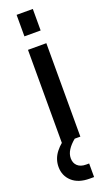

<svg xmlns="http://www.w3.org/2000/svg" viewBox="-187 -786 608 1057"><g transform="rotate(-20 117.0 -257.5)"><path d="M63 0V-547.5H170.5V0ZM70 -624V-750H165V-624ZM140 235Q74 235 37.2 201.5Q0.5 168 0.5 116Q0.5 69.5 30 31.5Q59.5 -6.5 115 -39.5H137.5V0Q110 22.5 95 46Q80 69.5 80 94.5Q80 122.5 97.8 139Q115.5 155.5 147.5 155.5H165.5V235Z"/></g></svg>

Font: Mohave SemiBold
Style: Regular
Weight: 600
Designer: Gumpita Rahayu
Foundry: Tokotype
Version: Version 2.003